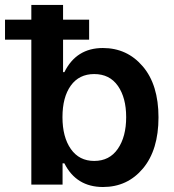

<svg xmlns="http://www.w3.org/2000/svg" viewBox="-55 -747 705 777"><path d="M71.8 0V-586.4H-34.7V-667.5H71.8V-727.1H200.2V-667.5H305.7V-586.4H200.2V-455.1H205.6Q253.9 -552.7 361.3 -552.7Q459.5 -552.7 522.9 -478.3Q586.4 -403.8 586.4 -272Q586.4 -140.6 523.7 -65.4Q460.9 9.8 361.8 9.8Q253.9 9.8 205.6 -85.9H198.2V0ZM326.2 -95.7Q388.2 -95.7 421.9 -144.8Q455.6 -193.8 455.6 -272.9Q455.6 -351.6 422.1 -399.4Q388.7 -447.3 326.2 -447.3Q265.1 -447.3 231.4 -400.4Q197.8 -353.5 197.8 -272.9Q197.8 -192.4 231.7 -144Q265.6 -95.7 326.2 -95.7Z"/></svg>

Font: Interop SemBd
Style: Regular
Weight: 600
Designer: Rasmus Andersson, Google, Jang Haemin
Foundry: jhaemin
Version: Version 1.007